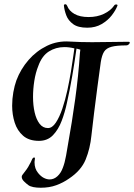

<svg xmlns="http://www.w3.org/2000/svg" viewBox="-20 -653 629 901"><path d="M171 228Q152 228 136.5 225Q121 222 112 215Q105 210 93.5 199Q82 188 82 177Q82 172 85 168Q98 151 105 141.5Q112 132 120 116Q124 110 129 98Q134 86 140 86Q144 86 144 91Q144 93 143 98Q142 103 142 108Q142 139 159 159Q172 175 186 182Q200 189 213 189Q233 189 249.5 174Q266 159 275 134Q284 111 290 77.5Q296 44 299 25Q318 -80 333 -188.5Q348 -297 355 -403Q356 -408 356 -412Q356 -416 357 -420L339 -425Q330 -361 319 -296.5Q308 -232 294 -170Q285 -127 269.5 -86Q254 -45 228.5 -18.5Q203 8 163 8Q116 8 88.5 -16Q61 -40 49 -77.5Q37 -115 37 -157Q37 -189 42.5 -220Q48 -251 57 -276Q77 -329 114 -371.5Q151 -414 200.5 -438Q250 -462 307 -458Q358 -455 412 -455Q456 -455 499.5 -456Q543 -457 584 -457Q589 -457 589 -453Q589 -449 584 -444.5Q579 -440 573 -440Q528 -440 503.5 -433.5Q479 -427 468.5 -410.5Q458 -394 453 -362Q445 -306 437 -244Q429 -182 421.5 -123Q414 -64 409 -17Q403 44 382 95.5Q361 147 304 185Q277 204 244.5 216Q212 228 171 228ZM205 -52Q225 -52 242 -77.5Q259 -103 272.5 -143Q286 -183 296 -229Q306 -275 313 -317.5Q320 -360 324 -390Q328 -420 329 -426Q305 -432 282 -432Q242 -432 209.5 -411.5Q177 -391 160 -344Q147 -312 141 -273.5Q135 -235 135 -198Q135 -159 142.5 -126Q150 -93 165.5 -72.5Q181 -52 205 -52ZM389 -523Q346 -523 323 -540Q300 -557 291 -581Q282 -605 280 -626Q279 -633 287 -633Q292 -633 295 -626Q304 -602 329.5 -587.5Q355 -573 396 -573Q436 -573 467.5 -588Q499 -603 515 -626Q518 -632 525 -632Q533 -632 531 -626Q523 -605 504.5 -581Q486 -557 457 -540Q428 -523 390 -523Z"/></svg>

Font: Tapestry
Style: Regular
Weight: 400
Designer: Robert E. Leuschke
Foundry: Robert E. Leuschke
Version: Version 1.010; ttfautohint (v1.8.4.7-5d5b)